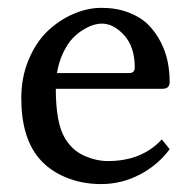

<svg xmlns="http://www.w3.org/2000/svg" viewBox="-20 -459 493 489"><path d="M125 -272.9H309.1Q323.2 -272.9 323.2 -287.1Q323.2 -339.4 296.4 -369.1Q269.5 -398.9 238.8 -398.9Q230.5 -398.9 219.7 -396Q209 -393.1 193.8 -384.3Q178.7 -375.5 165.8 -362.3Q152.8 -349.1 141.4 -325.7Q129.9 -302.2 125 -272.9ZM392.1 -104 412.1 -79.1Q382.8 -39.1 336.4 -14.6Q290 9.8 237.8 9.8Q187.5 9.8 146.5 -7.8Q105.5 -24.9 79.1 -56.2Q34.2 -109.9 34.2 -209Q34.2 -261.7 52.7 -306.4Q71.3 -351.1 100.8 -379.4Q130.4 -407.7 166.5 -423.3Q202.6 -439 238.8 -439Q276.9 -439 307.4 -427.2Q337.9 -415.5 356.9 -396.7Q376 -377.9 388.9 -352.8Q401.9 -327.6 407 -302.2Q412.1 -276.9 412.1 -250Q412.1 -232.9 394 -232.9H122.1Q122.1 -144.5 146 -106Q164.6 -75.7 194.3 -62.5Q224.6 -48.8 254.9 -48.8Q341.3 -48.8 392.1 -104Z"/></svg>

Font: Linux Biolinum G
Style: Regular
Weight: 400
Designer: Philipp H. Poll
Foundry: Philipp H. Poll
Version: Version 1.1.0 ; ttfautohint (v1.6)